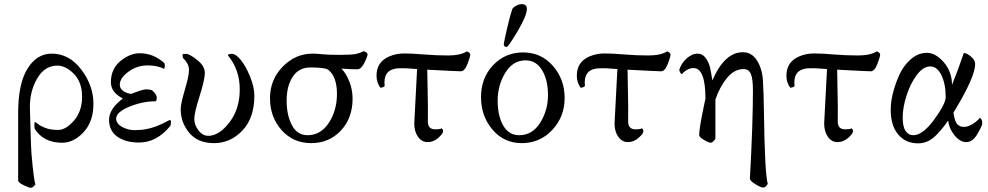

<svg xmlns="http://www.w3.org/2000/svg" viewBox="-20 -681 4757 924"><path d="M279.3 5.9Q189.5 5.9 147.5 -60.5Q145.5 -67.4 145.5 -80.6Q145.5 -93.8 148.4 -93.8Q151.4 -93.8 163.1 -84Q174.8 -74.2 199.2 -64.9Q223.6 -55.7 260.3 -55.7Q296.9 -55.7 335.9 -100.6Q375 -145.5 375 -215.3Q375 -285.2 335.9 -325.2Q296.9 -365.2 255.9 -365.2Q194.3 -365.2 158.2 -302.2Q122.1 -239.3 124 -160.2Q124 -141.6 126 -86.9Q127.9 -32.2 128.9 9.3Q129.9 50.8 137.2 120.6Q144.5 190.4 150.4 206.1Q138.7 222.7 128.9 222.7Q119.1 222.7 93.3 210Q67.4 197.3 67.4 187.5V-137.7Q67.4 -278.3 112.3 -350.6Q157.2 -422.9 228.5 -422.9Q313.5 -422.9 371.6 -345.7Q429.7 -268.6 429.7 -182.1Q429.7 -95.7 382.3 -44.9Q335 5.9 279.3 5.9Z M539.1 -110.4Q539.1 -85.9 567.4 -70.3Q595.7 -54.7 627.4 -54.7Q659.2 -54.7 684.1 -59.6Q709 -64.5 728 -71.8Q747.1 -79.1 762.2 -86.4Q777.3 -93.8 786.6 -98.6Q795.9 -103.5 796.9 -103.5Q802.7 -103.5 802.7 -93.8Q802.7 -84 799.8 -75.2Q734.4 4.9 649.4 4.9Q584 4.9 544.4 -23.4Q504.9 -51.8 504.9 -104.5Q504.9 -157.2 571.3 -207Q513.7 -236.3 513.7 -285.2Q513.7 -349.6 559.6 -387.2Q605.5 -424.8 652.3 -424.8Q717.8 -424.8 770.5 -377.9Q773.4 -373 773.4 -363.8Q773.4 -354.5 768.6 -349.6Q739.3 -366.2 689.5 -366.2Q639.6 -366.2 598.1 -335.9Q556.6 -305.7 556.6 -273.4Q556.6 -252.9 576.2 -241.2Q595.7 -229.5 612.3 -229.5Q667 -251 683.1 -251Q699.2 -251 710.9 -247.1Q734.4 -227.5 734.4 -210.4Q734.4 -193.4 726.6 -193.4Q666 -193.4 602.5 -167.5Q539.1 -141.6 539.1 -110.4Z M982.4 -27.3Q1034.2 -27.3 1084 -91.8Q1133.8 -156.2 1133.8 -251Q1133.8 -345.7 1077.1 -414.1Q1077.1 -421.9 1095.7 -421.9Q1114.3 -421.9 1137.7 -394Q1161.1 -366.2 1182.6 -314.5Q1204.1 -262.7 1204.1 -220.7Q1204.1 -113.3 1146.5 -52.7Q1088.9 7.8 1010.3 7.8Q931.6 7.8 890.6 -42Q849.6 -91.8 849.6 -155.3Q849.6 -181.6 869.6 -249Q889.6 -316.4 889.6 -344.7Q889.6 -373 862.3 -400.4Q858.4 -404.3 858.4 -418Q858.4 -421.9 875 -421.9Q891.6 -421.9 928.7 -392.6Q965.8 -363.3 965.8 -330.6Q965.8 -297.9 940.4 -217.8Q915 -137.7 915 -108.9Q915 -80.1 935.1 -53.7Q955.1 -27.3 982.4 -27.3Z M1473.6 -356.4Q1418 -356.4 1388.7 -311.5Q1359.4 -266.6 1359.4 -196.8Q1359.4 -127 1384.8 -78.6Q1410.2 -30.3 1460 -30.3Q1523.4 -30.3 1562.5 -89.8Q1601.6 -149.4 1601.6 -229.5Q1601.6 -309.6 1561.5 -343.8Q1545.9 -356.4 1473.6 -356.4ZM1483.4 -422.9Q1504.9 -422.9 1532.2 -419.9Q1559.6 -417 1614.7 -417Q1669.9 -417 1690.4 -420.9Q1710.9 -424.8 1729.5 -434.6Q1744.1 -431.6 1749 -420.9Q1749 -409.2 1733.4 -378.4Q1717.8 -347.7 1700.7 -347.7Q1683.6 -347.7 1671.4 -348.1Q1659.2 -348.6 1646 -349.6Q1632.8 -350.6 1623 -350.6Q1643.6 -331.1 1660.2 -291Q1676.8 -251 1676.8 -206.1Q1676.8 -112.3 1620.1 -52.2Q1563.5 7.8 1477.1 7.8Q1390.6 7.8 1335 -55.2Q1279.3 -118.2 1279.3 -208Q1279.3 -297.9 1340.8 -360.4Q1402.3 -422.9 1483.4 -422.9Z M1810.5 -258.8Q1792 -283.7 1792 -316.4Q1792 -349.6 1807.1 -373Q1822.3 -396.5 1855 -410.2Q1887.7 -423.8 1925.3 -423.8Q1962.9 -423.8 2020.5 -418.9Q2078.1 -414.1 2136.7 -414.1Q2195.3 -414.1 2226.6 -433.6Q2238.3 -430.7 2243.2 -419.9Q2243.2 -407.2 2229.5 -372.6Q2215.8 -337.9 2198.2 -337.9Q2180.7 -337.9 2036.1 -345.7Q2036.1 -310.5 2038.1 -240.2Q2040 -169.9 2039.1 -98.6Q2038.1 -58.6 2074.2 -58.6Q2098.6 -58.6 2105.5 -63.5Q2112.3 -58.6 2112.3 -48.3Q2112.3 -38.1 2089.4 -17.6Q2066.4 2.9 2038.1 2.9Q2009.8 2.9 1991.7 -22.5Q1973.6 -47.9 1973.6 -86.9L1987.3 -348.6L1932.6 -352.5H1904.8Q1830.1 -352.5 1830.1 -283.2Q1830.1 -276.4 1831.1 -270.5Q1832 -264.6 1823.7 -261.7Q1815.4 -258.8 1810.5 -258.8Z M2490.2 -661.1Q2515.6 -661.1 2515.6 -638.7Q2515.6 -606.4 2472.2 -532.7Q2428.7 -459 2418.9 -455.1H2416Q2413.1 -455.1 2408.7 -458Q2404.3 -460.9 2404.3 -467.3Q2404.3 -473.6 2418.5 -536.6Q2432.6 -599.6 2445.3 -636.7Q2448.2 -644.5 2462.9 -652.8Q2477.5 -661.1 2490.2 -661.1ZM2353 -367.2Q2411.1 -428.7 2497.6 -428.7Q2584 -428.7 2640.6 -364.3Q2697.3 -299.8 2697.3 -209.5Q2697.3 -119.1 2637.7 -55.7Q2578.1 7.8 2491.7 7.8Q2405.3 7.8 2350.1 -57.1Q2294.9 -122.1 2294.9 -213.9Q2294.9 -305.7 2353 -367.2ZM2509.8 -390.6Q2448.2 -390.6 2411.6 -330.6Q2375 -270.5 2375 -196.8Q2375 -123 2401.9 -76.7Q2428.7 -30.3 2478.5 -30.3Q2542 -30.3 2579.6 -90.3Q2617.2 -150.4 2617.2 -223.6Q2617.2 -296.9 2588.4 -343.8Q2559.6 -390.6 2509.8 -390.6Z M2774.4 -258.8Q2755.9 -283.7 2755.9 -316.4Q2755.9 -349.6 2771 -373Q2786.1 -396.5 2818.8 -410.2Q2851.6 -423.8 2889.2 -423.8Q2926.8 -423.8 2984.4 -418.9Q3042 -414.1 3100.6 -414.1Q3159.2 -414.1 3190.4 -433.6Q3202.1 -430.7 3207 -419.9Q3207 -407.2 3193.4 -372.6Q3179.7 -337.9 3162.1 -337.9Q3144.5 -337.9 3000 -345.7Q3000 -310.5 3002 -240.2Q3003.9 -169.9 3002.9 -98.6Q3002 -58.6 3038.1 -58.6Q3062.5 -58.6 3069.3 -63.5Q3076.2 -58.6 3076.2 -48.3Q3076.2 -38.1 3053.2 -17.6Q3030.3 2.9 3002 2.9Q2973.6 2.9 2955.6 -22.5Q2937.5 -47.9 2937.5 -86.9L2951.2 -348.6L2896.5 -352.5H2868.7Q2793.9 -352.5 2793.9 -283.2Q2793.9 -276.4 2794.9 -270.5Q2795.9 -264.6 2787.6 -261.7Q2779.3 -258.8 2774.4 -258.8Z M3603.5 -246.1Q3603.5 -302.7 3593.3 -325.7Q3583 -348.6 3558.6 -348.6Q3513.7 -348.6 3478.5 -305.7Q3443.4 -262.7 3422.9 -202.1V-13.7Q3410.2 5.9 3400.4 5.9Q3390.6 5.9 3367.7 -7.8Q3344.7 -21.5 3344.7 -30.3Q3344.7 -64.5 3370.1 -183.6L3375 -206.1Q3375 -353.5 3317.4 -353.5Q3300.8 -353.5 3284.7 -343.8Q3268.6 -334 3261.7 -324.2Q3257.8 -324.2 3253.4 -332Q3249 -339.8 3249 -344.7Q3258.8 -377 3284.7 -399.9Q3310.5 -422.9 3335.9 -422.9Q3361.3 -422.9 3376.5 -401.4Q3391.6 -379.9 3397 -356.4Q3402.3 -333 3408.2 -293.9Q3466.8 -429.7 3554.7 -429.7Q3597.7 -429.7 3622.6 -390.6Q3647.5 -351.6 3651.4 -296.4Q3655.3 -241.2 3656.7 -129.4Q3660.6 153.8 3674.8 204.1Q3664.1 221.7 3652.8 221.7Q3641.6 221.7 3614.7 205.1Q3587.9 188.5 3588.9 177.7Q3603.5 -85.9 3603.5 -246.1Z M3783.2 -258.8Q3764.6 -283.7 3764.6 -316.4Q3764.6 -349.6 3779.8 -373Q3794.9 -396.5 3827.6 -410.2Q3860.4 -423.8 3897.9 -423.8Q3935.5 -423.8 3993.2 -418.9Q4050.8 -414.1 4109.4 -414.1Q4168 -414.1 4199.2 -433.6Q4210.9 -430.7 4215.8 -419.9Q4215.8 -407.2 4202.1 -372.6Q4188.5 -337.9 4170.9 -337.9Q4153.3 -337.9 4008.8 -345.7Q4008.8 -310.5 4010.7 -240.2Q4012.7 -169.9 4011.7 -98.6Q4010.7 -58.6 4046.9 -58.6Q4071.3 -58.6 4078.1 -63.5Q4085 -58.6 4085 -48.3Q4085 -38.1 4062 -17.6Q4039.1 2.9 4010.7 2.9Q3982.4 2.9 3964.4 -22.5Q3946.3 -47.9 3946.3 -86.9L3960 -348.6L3905.3 -352.5H3877.4Q3802.7 -352.5 3802.7 -283.2Q3802.7 -276.4 3803.7 -270.5Q3804.7 -264.6 3796.4 -261.7Q3788.1 -258.8 3783.2 -258.8Z M4375 -30.3Q4420.9 -30.3 4476.1 -106Q4531.2 -181.6 4531.2 -213.9Q4531.2 -276.4 4510.7 -318.8Q4490.2 -361.3 4456.5 -361.3Q4422.9 -361.3 4392.1 -320.3Q4361.3 -279.3 4342.8 -221.2Q4324.2 -163.1 4324.2 -116.7Q4324.2 -70.3 4338.4 -50.3Q4352.5 -30.3 4375 -30.3ZM4694.3 -114.3Q4707 -109.4 4707 -86.4Q4707 -76.2 4684.1 -36.6Q4661.1 2.9 4630.4 2.9Q4599.6 2.9 4573.2 -30.3Q4546.9 -63.5 4543 -100.6Q4503.9 -44.9 4471.7 -18.1Q4439.5 8.8 4397.5 8.8Q4337.9 8.8 4302.2 -34.2Q4266.6 -77.1 4266.6 -151.9Q4266.6 -226.6 4307.1 -318.8Q4327.1 -364.3 4362.8 -395.5Q4398.4 -426.8 4440.4 -426.8Q4482.4 -426.8 4522 -381.3Q4561.5 -335.9 4561.5 -272.5Q4589.8 -341.3 4618.2 -425.8Q4632.8 -425.8 4652.8 -408.7Q4672.9 -391.6 4672.9 -373Q4672.9 -313 4580.1 -158.2L4568.4 -138.7Q4574.2 -98.6 4585.9 -84.5Q4597.7 -70.3 4619.1 -70.3Q4640.6 -70.3 4665 -86.9Q4689.5 -103.5 4694.3 -114.3Z"/></svg>

Font: CrimsonText-Roman
Style: Roman
Weight: 400
Version: Version 0.13